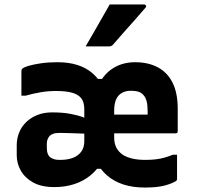

<svg xmlns="http://www.w3.org/2000/svg" viewBox="-20 -829 890 861"><path d="M238 -550Q288 -550 327.5 -537.5Q367 -525 396 -499.5Q425 -474 443 -436L409 -475H453L417 -436Q439 -491 483 -520.5Q527 -550 586 -550Q644 -550 687 -527.5Q730 -505 753.5 -459Q777 -413 777 -340Q777 -316 777 -291.5Q777 -267 777 -241Q777 -238 776 -235.5Q775 -233 772.5 -232Q770 -231 767 -231Q732 -231 697.5 -231Q663 -231 628 -231Q593 -231 558.5 -231Q524 -231 490 -231L441 -228V-315Q469 -315 494 -315Q519 -315 542 -315Q565 -315 589.5 -315Q614 -315 642 -315Q642 -318 642 -320.5Q642 -323 642 -326.5Q642 -330 642 -332Q642 -358 637.5 -375Q633 -392 624 -402Q615 -413 601 -417.5Q587 -422 568 -422Q542 -422 525 -411.5Q508 -401 500 -381.5Q492 -362 492 -334V-212Q492 -186 501.5 -167.5Q511 -149 529 -136Q547 -124 573 -118Q599 -112 630 -112Q658 -112 678.5 -114.5Q699 -117 717 -122Q735 -127 755 -135H774Q774 -108 774 -80.5Q774 -53 774 -26Q774 -24 773 -21.5Q772 -19 769 -17Q754 -7 720.5 2.5Q687 12 629 12Q576 12 534 -1.5Q492 -15 461 -41.5Q430 -68 411 -106L446 -72H400L438 -106Q418 -69 385.5 -42.5Q353 -16 312 -3Q271 10 224 10Q166 10 129 -10.5Q92 -31 73.5 -63.5Q55 -96 55 -133V-177Q55 -208 66 -235Q77 -262 98 -282Q119 -302 148 -313.5Q177 -325 214 -325Q261 -325 295.5 -318.5Q330 -312 353.5 -303Q377 -294 387 -286H413V-227Q381 -229 350.5 -230Q320 -231 293.5 -232Q267 -233 249 -233Q228 -233 218 -229Q208 -225 202 -219Q197 -213 193.5 -204.5Q190 -196 190 -186V-165Q190 -136 205 -124Q220 -112 246 -112H250Q285 -112 309 -122Q333 -132 345.5 -150.5Q358 -169 358 -195V-339Q358 -370 345 -387.5Q332 -405 304 -413Q276 -421 231 -421Q197 -421 163.5 -415.5Q130 -410 95 -400H76Q76 -428 76 -456Q76 -484 76 -512Q76 -514 77 -516.5Q78 -519 79 -520Q86 -527 107.5 -533.5Q129 -540 162.5 -545Q196 -550 238 -550ZM472 -809Q515 -809 549.5 -809Q584 -809 625 -809Q632 -809 634.5 -804Q637 -799 632 -794Q608 -766 585.5 -740.5Q563 -715 539.5 -689Q516 -663 487 -629Q485 -626 480.5 -623.5Q476 -621 470 -621Q441 -621 415.5 -621Q390 -621 364 -621Q382 -652 400 -683Q418 -714 436 -746Q454 -778 472 -809Z"/></svg>

Font: Recursive
Style: Bold
Weight: 700
Version: Version 1.085